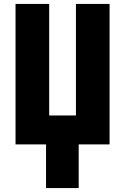

<svg xmlns="http://www.w3.org/2000/svg" viewBox="-20 -734 635 976"><path d="M380 0V222H214V0H59V-714H230V-147H366V-714H537V0Z"/></svg>

Font: Noto Sans UI CondBlack
Style: Regular
Weight: 900
Width: 3
Designer: Monotype Design Team
Foundry: Monotype Imaging Inc.
Version: Version 1.001